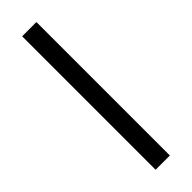

<svg xmlns="http://www.w3.org/2000/svg" viewBox="-260 -766 773 773"><g transform="rotate(-45 126.5 -380.0)"><path d="M167 0H85.9V-759.8H167Z"/></g></svg>

Font: Zoram GWebM
Style: Regular
Weight: 400
Foundry: Ascender Corporation
Version: Version 1.000